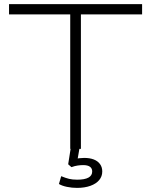

<svg xmlns="http://www.w3.org/2000/svg" viewBox="-20 -725 736 935"><path d="M322 0V-655H24V-705H672V-655H374V0ZM355 190Q330 190 306 185Q282 180 267 171L278 133Q300 142 316.5 146Q333 150 356 150Q392 150 410.5 140Q429 130 429 110Q429 95 418 87Q407 79 385 79Q373 79 358.5 81Q344 83 328 89L312 75L327 -20H370L357 55L337 51Q353 47 366.5 45.5Q380 44 390 44Q417 44 436.5 51.5Q456 59 467 74Q478 89 478 110Q478 134 463 152Q448 170 420 180Q392 190 355 190Z"/></svg>

Font: Nunito Sans 7pt SemiExpanded ExtraLight
Style: Regular
Weight: 250
Width: 6
Designer: Vernon Adams
Foundry: Vernon Adams
Version: Version 3.101;gftools[0.9.27]